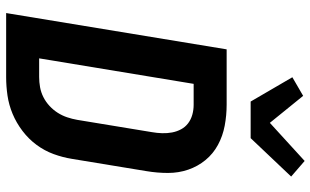

<svg xmlns="http://www.w3.org/2000/svg" viewBox="-218 -818 1035 640"><g transform="rotate(90 300.0 -497.5)"><path d="M23 0 144 -735H328Q364 -735 398.5 -728.5Q433 -722 462.5 -706Q492 -690 513 -664.5Q534 -639 545 -607Q556 -575 556 -539.5Q556 -504 550 -468L509 -219Q504 -188 493 -158Q482 -128 462.5 -101.5Q443 -75 416 -54.5Q389 -34 359 -21.5Q329 -9 298 -4.5Q267 0 237 0ZM174 -110H236Q253 -110 270 -113Q287 -116 303 -124Q319 -132 332.5 -144.5Q346 -157 355.5 -172Q365 -187 370.5 -203.5Q376 -220 379 -237L420 -486Q423 -503 423.5 -520Q424 -537 421 -553Q418 -569 410.5 -583Q403 -597 390.5 -606.5Q378 -616 362 -620.5Q346 -625 329 -625H259ZM318 -815 237 -954 299 -990 389 -879 516 -995 568 -950 440 -815Z"/></g></svg>

Font: Iosevka Aile Extrabold
Style: Italic
Weight: 800
Italic angle: -9°
Designer: Belleve Invis
Foundry: Belleve Invis
Version: Version 31.1.0; ttfautohint (v1.8.4)